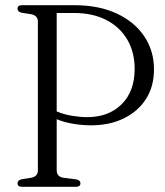

<svg xmlns="http://www.w3.org/2000/svg" viewBox="-20 -720 636 740"><path d="M573.5 -453Q573.5 -387 542.8 -338.8Q512 -290.5 457.2 -263.8Q402.5 -237 331 -237Q297 -237 262.5 -242.8Q228 -248.5 198.5 -260.5V-63.5Q198.5 -39 224 -35L274 -28.5Q290 -25.5 290 -13.5Q290 0 272.5 0H65Q47.5 0 47.5 -13.5Q47.5 -25 63 -29L100.5 -35Q126 -40 126 -63.5V-636.5Q126 -659.5 101 -665L63 -671Q47.5 -675 47.5 -686.5Q47.5 -700 65 -700H266Q361 -700 430 -667.8Q499 -635.5 536.2 -579.8Q573.5 -524 573.5 -453ZM198.5 -670V-290.5Q227.5 -278.5 259 -273.5Q290.5 -268.5 316 -268.5Q398.5 -268.5 448.8 -318.2Q499 -368 499 -454.5Q499 -518.5 470.8 -567Q442.5 -615.5 390 -642.8Q337.5 -670 264.5 -670Z"/></svg>

Font: Fraunces 72pt S050 Light
Style: Regular
Weight: 300
Version: Version 1.000; ttfautohint (v1.8.3)